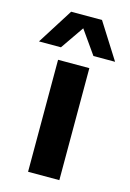

<svg xmlns="http://www.w3.org/2000/svg" viewBox="-155 -771 562 828"><g transform="rotate(15 126.0 -357.5)"><path d="M56.2 0V-500H195.8V0ZM-43.9 -555.2 57.1 -714.8H194.8L295.9 -555.2H199.2L126 -659.2L54.2 -555.2Z"/></g></svg>

Font: TASA Orbiter Text
Style: Bold
Weight: 700
Designer: Weizhong Zhang
Version: Version 1.000;Glyphs 3.1.2 (3151)